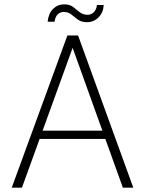

<svg xmlns="http://www.w3.org/2000/svg" viewBox="-20 -863 667 883"><path d="M34 0 290 -700H339L593 0H545L314 -643L81 0ZM142 -224 157 -262H471L486 -224ZM380 -761Q354 -761 338 -773Q322 -785 308 -796.5Q294 -808 273 -808Q257 -808 245.5 -797Q234 -786 231 -763H199Q203 -801 224 -822Q245 -843 275 -843Q300 -843 315.5 -831.5Q331 -820 346 -807.5Q361 -795 383 -795Q399 -795 411 -806.5Q423 -818 426 -840H457Q455 -805 433 -783Q411 -761 380 -761Z"/></svg>

Font: DM Sans 12pt ExtraLight
Style: Regular
Weight: 250
Version: Version 4.004;gftools[0.9.30]